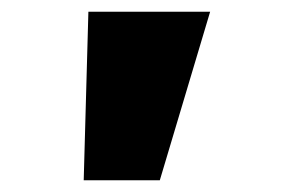

<svg xmlns="http://www.w3.org/2000/svg" viewBox="-20 -720 492 328"><path d="M123 -412 131 -700H339L253 -412Z"/></svg>

Font: Lexend Zetta Black
Style: Regular
Weight: 900
Designer: Bonnie Shaver-Troup, Thomas Jockin
Foundry: Lexend
Version: Version 1.007